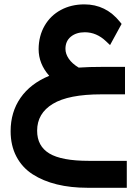

<svg xmlns="http://www.w3.org/2000/svg" viewBox="-20 -532 647 891"><path d="M29.3 76.7Q29.3 -11.7 75.2 -77.9Q121.1 -144 208.5 -180.2Q159.2 -235.8 159.2 -304.2Q159.7 -365.2 187 -412.6Q214.4 -460 262.5 -485.8Q310.5 -511.7 371.6 -511.7Q471.2 -511.7 536.1 -431.2L544.4 -420.9L538.1 -409.7L502.9 -345.2L490.7 -322.8L472.2 -340.3Q428.2 -382.3 373.5 -382.3Q334 -382.3 308.8 -361.8Q283.7 -341.3 283.7 -305.2Q283.7 -282.2 299.1 -259.5Q314.5 -236.8 345.2 -218.3Q392.1 -221.7 458.5 -221.7H540.5H560.1V-202.1V-113.8V-94.2H540.5H450.7Q297.9 -94.2 225.1 -50Q152.3 -5.9 152.3 74.7Q152.3 146 209 180.2Q265.6 214.4 391.6 214.4H548.8H568.4V233.9V319.8V339.4H548.8H385.7Q308.1 339.4 244.1 323.7Q180.2 308.1 131.6 276.9Q83 245.6 56.2 194.6Q29.3 143.6 29.3 76.7Z"/></svg>

Font: Shabnam FD-WOL
Style: Bold-FD-WOL
Weight: 700
Foundry: DejaVu fonts team - Redesigned by Saber Rastikerdar - Based on Vazir font
Version: Version 5.0.0